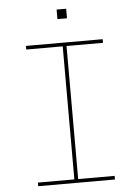

<svg xmlns="http://www.w3.org/2000/svg" viewBox="-60 -956 720 1002"><g transform="rotate(-5 300.0 -455.0)"><path d="M99 0V-19H290V-716H99V-735H501V-716H310V-19H501V0ZM275 -860V-910H325V-860Z"/></g></svg>

Font: Iosevka SS04 Thin Extended
Style: Regular
Weight: 100
Width: 7
Monospace: yes
Designer: Belleve Invis
Foundry: Belleve Invis
Version: Version 19.0.0; ttfautohint (v1.8.4)